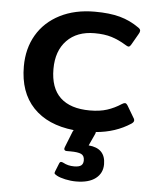

<svg xmlns="http://www.w3.org/2000/svg" viewBox="-52 -540 669 814"><g transform="rotate(5 282.5 -133.0)"><path d="M525 -50Q525 -43 515 -36Q451 6 367 13Q368 16 365 22L342 72Q414 78 414 146Q414 184 385 206.5Q356 229 302 229Q279 229 256 224Q233 219 220 212Q211 207 209 204Q207 201 210 194L224 159Q227 152 232 152Q236 152 242 155Q262 166 288 166Q309 166 318 159Q327 152 327 137Q327 117 313 110.5Q299 104 267 104H252Q244 104 241.5 99.5Q239 95 242 88L269 20Q271 16 273 13Q161 1 100 -63.5Q39 -128 39 -238Q39 -314 73 -372Q107 -430 170.5 -462.5Q234 -495 319 -495Q382 -495 426 -483Q470 -471 508 -444Q517 -438 517 -431Q517 -425 512 -417L485 -370Q479 -360 474 -360Q469 -360 460 -366Q429 -385 398.5 -394.5Q368 -404 326 -404Q251 -404 208 -359.5Q165 -315 165 -238Q165 -157 208 -116.5Q251 -76 334 -76Q376 -76 407 -86Q438 -96 467 -115Q475 -120 480 -120Q486 -120 492 -110L521 -61Q525 -56 525 -50Z"/></g></svg>

Font: Mitr
Style: Regular
Weight: 400
Designer: Thanarat Vachiruckul
Foundry: Cadson Demak
Version: Version 1.002